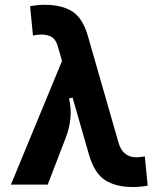

<svg xmlns="http://www.w3.org/2000/svg" viewBox="-20 -752 626 782"><path d="M521.5 9.8Q451.7 9.8 408 -18.3Q364.3 -46.4 342.3 -122.6L216.3 -560.5Q208 -590.8 190.9 -601.1Q173.8 -611.3 148.9 -611.3Q133.8 -611.3 114.3 -607.4L102.5 -726.6Q131.3 -732.4 162.6 -732.4Q231.4 -732.4 274.2 -705.6Q316.9 -678.7 337.9 -605.5L462.9 -170.4Q471.2 -140.6 490 -126Q508.8 -111.3 535.2 -111.3Q550.3 -111.3 569.8 -115.2L581.5 3.9Q552.7 9.8 521.5 9.8ZM24.4 0 236.3 -512.7 327.1 -370.6 261.2 -350.6Q271 -308.6 266.6 -268.3Q262.2 -228 249 -194.3L174.3 0Z"/></svg>

Font: Cascadia Code PL
Style: Regular
Weight: 400
Monospace: yes
Designer: Aaron Bell
Foundry: Saja Typeworks
Version: Version 2102.003